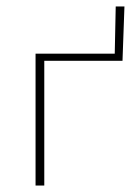

<svg xmlns="http://www.w3.org/2000/svg" viewBox="-20 -574 423 594"><path d="M338 -554H365L359 -386H117V0H90V-408H335Z"/></svg>

Font: EauTestInfant Extralight
Style: Regular
Weight: 250
Designer: Christian Thalmann (Catharsis Fonts)
Version: Version 0.001;PS 000.001;hotconv 1.0.88;makeotf.lib2.5.64775